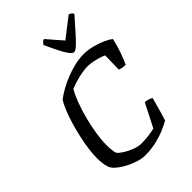

<svg xmlns="http://www.w3.org/2000/svg" viewBox="-272 -1080 1199 1199"><g transform="rotate(-45 327.0 -480.5)"><path d="M281.1 0Q255.8 0 224.6 -9.5Q193.5 -19 163.5 -33.9Q133.5 -48.8 110.1 -66.5Q86.7 -84.3 75.9 -100.9Q66.7 -115.8 61.7 -141.5Q56.7 -167.2 56.7 -202Q56.7 -236.5 62.8 -281.2Q68.9 -325.9 79.8 -374.4Q90.7 -422.9 104.4 -468.5Q118.1 -514.1 133.8 -551.9Q149.4 -589.6 164.6 -612.3Q190.4 -631.8 224.6 -650.9Q258.9 -669.9 298.3 -685.6Q337.8 -701.2 378.1 -710.6Q418.4 -720 455.5 -720Q492.6 -720 530.9 -710.6Q569.3 -701.2 602.2 -686.7Q635.2 -672.2 654 -656.5Q641.4 -602.7 624.7 -556.4Q608.1 -510.1 596.3 -486.9Q577.1 -487.1 563.2 -490.3Q549.2 -493.4 544.4 -496.6L547.3 -618.7Q536.6 -625.2 513.5 -632Q490.3 -638.9 465.1 -643.9Q440 -648.9 422.6 -648.9Q399.4 -648.9 369.9 -643.7Q340.4 -638.5 311.3 -629.8Q282.3 -621.1 259.1 -611.5Q240.1 -580.1 221.6 -531.5Q203.1 -482.9 188.5 -426.6Q173.9 -370.2 165.2 -315.4Q156.6 -260.5 156.6 -216.5Q156.6 -195 158.9 -175.5Q161.1 -156 165.1 -141.4Q171.5 -131.7 188.6 -119.4Q205.7 -107 228 -95.7Q250.3 -84.4 273.3 -76.9Q296.4 -69.4 314.9 -69.4Q337.9 -69.4 361.7 -71.3Q385.5 -73.3 405.2 -76.8Q425 -80.4 436.6 -82.9L515.4 -237Q531 -237 546.5 -231.6Q562 -226.1 568.5 -221.4Q563 -200.2 554.9 -171.1Q546.8 -141.9 538.8 -113.9Q530.8 -86 524 -66.6Q502 -53.9 465.9 -38.2Q429.8 -22.5 382.8 -11.3Q335.7 0 281.1 0ZM424.5 -770.1Q412.8 -770.1 397 -791.2Q381.1 -812.2 362.1 -850Q343 -887.9 320.6 -937.6Q326.4 -945.1 332 -951.7Q337.7 -958.2 349.2 -961.5L436.9 -860.4L567.4 -961.5Q579.3 -956.7 586.2 -950.8Q593 -944.9 594 -937.6Q550.1 -888.4 516.7 -850.5Q483.3 -812.6 460.7 -791.4Q438.1 -770.1 424.5 -770.1Z"/></g></svg>

Font: Texturina Medium
Style: Italic
Weight: 500
Italic angle: -11°
Designer: Guillermo Torres Carreño
Foundry: Omnibus-Type
Version: Version 1.002